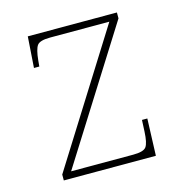

<svg xmlns="http://www.w3.org/2000/svg" viewBox="-86 -615 660 693"><g transform="rotate(-15 244.5 -268.0)"><path d="M69 0V-22L376 -511H155Q116 -511 106 -497Q96 -483 92 -442L90 -420H70L78 -536H411V-514L103 -25H335Q374 -25 384 -39Q394 -53 396 -95L398 -138H418L413 0Z"/></g></svg>

Font: Noto Serif Thin
Style: Regular
Weight: 100
Designer: Monotype Design Team
Foundry: Monotype Imaging Inc.
Version: Version 2.015